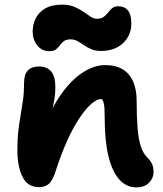

<svg xmlns="http://www.w3.org/2000/svg" viewBox="-20 -799 705 829"><path d="M568 10Q526 10 495.5 -23.5Q465 -57 448.5 -123.5Q432 -190 432 -292Q432 -316 431 -332.5Q430 -349 426 -360Q422 -371 415 -379.5Q408 -388 396 -395Q422 -395 439 -390.5Q456 -386 465 -373.5Q474 -361 471 -333Q454 -355 442 -363Q430 -371 416 -371Q397 -371 372.5 -349Q348 -327 321 -286Q294 -245 268.5 -188Q243 -131 221 -62Q208 -21 192 -6Q176 9 148 9Q99 9 77 -36Q55 -81 55 -151Q55 -200 59.5 -236.5Q64 -273 69.5 -304.5Q75 -336 79.5 -369Q84 -402 84 -443Q84 -478 100.5 -495Q117 -512 149 -512Q182 -512 200.5 -491Q219 -470 219 -423Q219 -394 215 -371Q211 -348 205.5 -322Q200 -296 196 -259Q192 -222 193 -165L156 -208Q190 -312 236 -380.5Q282 -449 333.5 -483.5Q385 -518 434 -518Q480 -518 510 -499.5Q540 -481 555 -446.5Q570 -412 570 -364Q570 -294 574 -245.5Q578 -197 588 -167Q598 -137 615 -120Q629 -106 636 -92Q643 -78 643 -56Q643 -30 623.5 -10Q604 10 568 10ZM193 -578Q160 -578 140.5 -603.5Q121 -629 121 -663Q121 -692 133.5 -718.5Q146 -745 174.5 -762Q203 -779 248 -779Q279 -779 301 -769.5Q323 -760 340 -748.5Q357 -737 370.5 -727.5Q384 -718 398 -718Q414 -718 423.5 -723.5Q433 -729 440 -737Q447 -745 453.5 -753Q460 -761 468.5 -766.5Q477 -772 491 -772Q517 -772 532 -754.5Q547 -737 547 -698Q547 -646 511 -612.5Q475 -579 416 -579Q392 -579 374.5 -586.5Q357 -594 342.5 -604Q328 -614 314.5 -621.5Q301 -629 285 -629Q266 -629 256 -621.5Q246 -614 239 -604Q232 -594 222 -586Q212 -578 193 -578Z"/></svg>

Font: Shantell Sans Light
Style: Bold
Weight: 700
Version: Version 1.011;[c5ecc13dd]